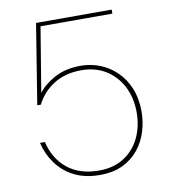

<svg xmlns="http://www.w3.org/2000/svg" viewBox="-81 -769 750 850"><g transform="rotate(-10 294.5 -344.0)"><path d="M300 12Q234 12 185.5 -12.5Q137 -37 106 -79.5Q75 -122 63 -174H85Q103 -97 158 -52.5Q213 -8 300 -8Q366 -8 412.5 -38Q459 -68 483.5 -119Q508 -170 508 -233Q508 -298 482 -349Q456 -400 409 -429.5Q362 -459 299 -459Q226 -459 174.5 -426.5Q123 -394 96 -340H80L138 -700H478V-682H155L107 -391Q133 -426 182 -452.5Q231 -479 299 -479Q345 -479 386.5 -462.5Q428 -446 460.5 -414Q493 -382 511.5 -336.5Q530 -291 530 -233Q530 -188 516.5 -144Q503 -100 475 -65Q447 -30 404 -9Q361 12 300 12Z"/></g></svg>

Font: DM Sans 17pt Thin
Style: Regular
Weight: 250
Version: Version 4.004;gftools[0.9.30]